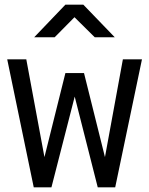

<svg xmlns="http://www.w3.org/2000/svg" viewBox="-20 -805 640 825"><path d="M590 -550 475 0H400L301 -390L201 0H125L11 -550H93L171 -130L261 -491H341L431 -130L508 -550ZM127 -645 261 -785H338L473 -645H387L300 -731L215 -645Z"/></svg>

Font: Tiny Light
Style: Regular
Weight: 300
Monospace: yes
Designer: Philipp Nurullin, Konstantin Bulenkov
Foundry: JetBrains
Version: Version 2.251; ttfautohint (v1.8.4.7-5d5b)